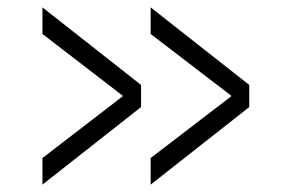

<svg xmlns="http://www.w3.org/2000/svg" viewBox="-20 -550 760 520"><path d="M95 -458V-530L362 -320V-260L95 -50V-122L312 -289V-291ZM388 -458V-530L655 -320V-260L388 -50V-122L606 -289V-291Z"/></svg>

Font: Mplus 1p
Style: Regular
Weight: 400
Version: Version 1.061